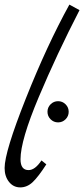

<svg xmlns="http://www.w3.org/2000/svg" viewBox="-22 -792 365 833"><path d="M158 -96 179 -79Q145 -26 120.5 -2.5Q96 21 66 21Q36 21 17 -3Q-2 -27 -2 -63Q-2 -133 90 -364.5Q182 -596 279 -772L323 -748Q225 -558 146 -370.5Q67 -183 67 -101Q67 -54 102 -54Q130 -54 158 -96ZM197.5 -274.5Q184 -288 184 -307Q184 -326 197.5 -339.5Q211 -353 230 -353Q249 -353 262.5 -339.5Q276 -326 276 -307Q276 -288 262.5 -274.5Q249 -261 230 -261Q211 -261 197.5 -274.5Z"/></svg>

Font: Marck Script
Style: Regular
Weight: 400
Designer: Denis Masharov, Marck Fogel
Foundry: Denis Masharov
Version: Version 1.002